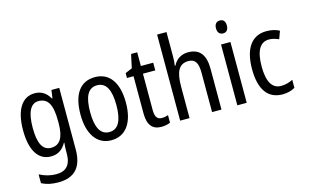

<svg xmlns="http://www.w3.org/2000/svg" viewBox="-113 -1079 2634 1638"><g transform="rotate(-15 1204.0 -260.0)"><path d="M222 -547C112 -547 46 -448 46 -266C46 -87 110 10 220 10C280 10 323 -17 355 -74H359C356 -48 355 -15 355 5V22C355 123 309 168 224 168C173 168 124 155 77 130V208C119 230 166 240 224 240C372 240 438 157 438 7V-537H369L359 -466H354C322 -522 279 -547 222 -547ZM237 -474C319 -474 355 -412 355 -269V-245C355 -121 317 -61 240 -61C167 -61 131 -126 131 -265C131 -401 166 -474 237 -474Z M955 -269C955 -450 879 -547 755 -547C622 -547 554 -446 554 -269C554 -98 627 10 753 10C886 10 955 -99 955 -269ZM639 -269C639 -404 674 -475 755 -475C834 -475 871 -404 871 -269C871 -134 834 -62 755 -62C675 -62 639 -135 639 -269Z M1218 -62C1176 -62 1159 -90 1159 -148V-469H1268V-537H1159V-658H1105L1079 -538L1018 -512V-469H1076V-140C1076 -34 1120 10 1195 10C1225 10 1254 4 1274 -6V-72C1258 -66 1237 -62 1218 -62Z M1445 -543V-760H1362V0H1445V-278C1445 -410 1477 -473 1561 -473C1620 -473 1644 -435 1644 -347V0H1727V-360C1727 -484 1679 -546 1576 -546C1520 -546 1470 -517 1445 -464H1439C1443 -487 1445 -515 1445 -543Z M1910 -738C1880 -738 1861 -719 1861 -681C1861 -644 1880 -624 1910 -624C1939 -624 1957 -644 1957 -681C1957 -719 1940 -738 1910 -738ZM1950 -537H1867V0H1950Z M2266 10C2305 10 2346 0 2376 -18V-89C2344 -73 2309 -63 2272 -63C2193 -63 2153 -131 2153 -266C2153 -403 2193 -473 2273 -473C2300 -473 2331 -464 2358 -452L2383 -521C2354 -537 2315 -547 2269 -547C2140 -547 2068 -448 2068 -265C2068 -80 2140 10 2266 10Z"/></g></svg>

Font: Noto Sans Gurmukhi UI Condensed
Style: Regular
Weight: 400
Width: 3
Designer: Jelle Bosma - Monotype Design Team
Foundry: Monotype Imaging Inc.
Version: Version 2.004